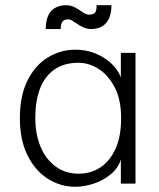

<svg xmlns="http://www.w3.org/2000/svg" viewBox="-20 -702 608 734"><path d="M268 12Q210 12 161.5 -19.5Q113 -51 84.5 -109.5Q56 -168 56 -250Q56 -335 84.5 -393Q113 -451 161.5 -481.5Q210 -512 268 -512Q311 -512 346.5 -497Q382 -482 407 -458Q432 -434 442 -406V-500H498V0H442V-92Q431 -58 402 -34.5Q373 -11 337 0.5Q301 12 268 12ZM280 -38Q328 -38 364.5 -62.5Q401 -87 422 -134Q443 -181 443 -250Q443 -321 418.5 -368Q394 -415 357 -438.5Q320 -462 280 -462Q224 -462 187 -435.5Q150 -409 132.5 -362Q115 -315 115 -252Q115 -188 135.5 -140Q156 -92 193.5 -65Q231 -38 280 -38ZM241 -628Q224 -628 218 -618Q212 -608 212 -591H155Q155 -637 175.5 -659.5Q196 -682 233 -682Q252 -682 268 -673Q284 -664 297 -655Q310 -646 320 -646Q340 -646 345 -656Q350 -666 349 -682H406Q406 -638 386 -614.5Q366 -591 328 -591Q314 -591 301 -596.5Q288 -602 277 -609.5Q266 -617 257 -622.5Q248 -628 241 -628Z"/></svg>

Font: Inclusive Sans Light
Style: Regular
Weight: 300
Designer: Olivia King
Foundry: Olivia King
Version: Version 2.004